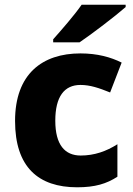

<svg xmlns="http://www.w3.org/2000/svg" viewBox="-20 -786 566 816"><path d="M514 -756V-766H327C296 -721 239 -656 206 -619V-606H318C370 -641 472 -719 514 -756ZM308 10C384 10 433 -5 479 -35V-173C432 -143 381 -125 323 -125C256 -125 215 -170 215 -273C215 -375 253 -425 322 -425C363 -425 401 -412 448 -393L497 -520C451 -543 394 -559 322 -559C160 -559 44 -472 44 -272C44 -76 143 10 308 10Z"/></svg>

Font: Noto Sans Arabic UI XBd
Style: Regular
Weight: 800
Designer: Monotype Design Team, Nadine Chahine and Nizar Qandah
Foundry: Monotype Imaging Inc.
Version: Version 2.010